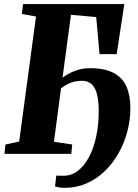

<svg xmlns="http://www.w3.org/2000/svg" viewBox="-20 -763 686 952"><path d="M332 -689.5 290 -378Q309 -392 330.8 -402.8Q352.5 -413.5 376.2 -419.2Q400 -425 425 -425Q498 -425 542.5 -401.8Q587 -378.5 606.8 -334.2Q626.5 -290 626.5 -228Q626.5 -168 611.2 -110.5Q596 -53 567.5 -2.8Q539 47.5 499 86Q459 124.5 408.8 146.5Q358.5 168.5 300 168.5Q291 168.5 275.8 166.5Q260.5 164.5 253 161L259 107.5Q265.5 108 275.2 108.2Q285 108.5 294.5 108.5Q334 108.5 366 84Q398 59.5 421.2 15.8Q444.5 -28 457 -86Q469.5 -144 469.5 -212Q469.5 -261 461.2 -294.5Q453 -328 434.8 -345.2Q416.5 -362.5 387 -362.5Q356.5 -362.5 331.2 -352.8Q306 -343 282.5 -325L247.5 -60L338 -46.5L333.5 0H2L7 -46.5L75 -61L158.5 -681L88.5 -694L94.5 -743H596.5L558.5 -494.5H473.5L457 -678.5Z"/></svg>

Font: Merriweather 36pt Black
Style: Italic
Weight: 900
Italic angle: -7.8°
Version: Version 2.101